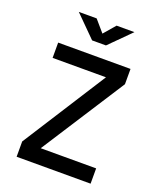

<svg xmlns="http://www.w3.org/2000/svg" viewBox="-162 -997 909 1096"><g transform="rotate(20 293.0 -449.0)"><path d="M147.5 -33.2 73.2 -92.8 438.5 -665 512.7 -600.6ZM73.2 0V-92.8H522.5V0ZM73.2 -600.6V-693.4H512.7V-600.6ZM251 -771.5 124 -898.4H232.4L297.9 -822.3H288.1L353.5 -898.4H461.9L335 -771.5Z"/></g></svg>

Font: Cascadia Code
Style: Regular
Weight: 400
Designer: Aaron Bell
Foundry: Saja Typeworks
Version: Version 2404.023